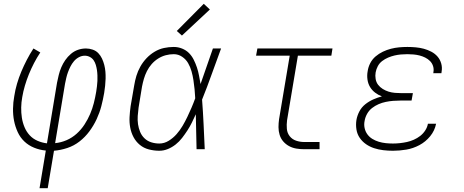

<svg xmlns="http://www.w3.org/2000/svg" viewBox="-20 -785 2440 1010"><path d="M188 205 221 7Q189 4 159.5 -8Q130 -20 108 -41Q86 -62 73 -90.5Q60 -119 54 -149.5Q48 -180 48.5 -213.5Q49 -247 55 -279Q60 -312 69.5 -344.5Q79 -377 92 -408Q105 -439 121 -470Q137 -501 156 -530L192 -509Q174 -482 159 -453Q144 -424 132 -394.5Q120 -365 111 -334.5Q102 -304 97 -274Q92 -247 91.5 -219.5Q91 -192 95 -166Q99 -140 109 -116Q119 -92 136 -73.5Q153 -55 177 -44.5Q201 -34 227 -31L280 -350Q284 -370 289 -390.5Q294 -411 302.5 -431Q311 -451 323.5 -469Q336 -487 353 -501.5Q370 -516 390.5 -523Q411 -530 432 -530Q450 -530 467.5 -524Q485 -518 497 -505.5Q509 -493 516.5 -477Q524 -461 528.5 -443.5Q533 -426 534.5 -408Q536 -390 535.5 -371Q535 -352 533 -333.5Q531 -315 528 -296Q522 -261 513 -226.5Q504 -192 488.5 -158.5Q473 -125 450.5 -94.5Q428 -64 398.5 -41Q369 -18 334 -6.5Q299 5 264 8L231 205ZM270 -32Q301 -35 330 -47.5Q359 -60 383 -81.5Q407 -103 424.5 -130Q442 -157 454 -185Q466 -213 473.5 -242.5Q481 -272 486 -302Q488 -316 490 -330.5Q492 -345 492.5 -359.5Q493 -374 492.5 -388.5Q492 -403 490 -416.5Q488 -430 484 -443.5Q480 -457 472.5 -468Q465 -479 452.5 -485.5Q440 -492 426 -492Q410 -492 395 -484Q380 -476 369 -463Q358 -450 350.5 -435Q343 -420 337.5 -405Q332 -390 328.5 -374.5Q325 -359 322 -344Z M818 8Q790 8 763 1Q736 -6 715.5 -23Q695 -40 682.5 -63.5Q670 -87 665 -114Q660 -141 661.5 -169Q663 -197 667 -226L686 -336Q690 -361 697.5 -386Q705 -411 718.5 -435Q732 -459 751 -479Q770 -499 793.5 -513Q817 -527 842.5 -532.5Q868 -538 894 -538Q917 -538 938 -529.5Q959 -521 974 -506Q989 -491 999 -471Q1009 -451 1016 -430Q1023 -409 1027 -387Q1031 -365 1035 -343Q1051 -390 1067.5 -436.5Q1084 -483 1100 -530H1143Q1118 -463 1094 -395.5Q1070 -328 1043 -261Q1048 -196 1051 -130.5Q1054 -65 1057 0H1014Q1013 -46 1012 -92Q1011 -138 1010 -184Q1000 -162 989.5 -140.5Q979 -119 966 -99Q953 -79 938 -59.5Q923 -40 904 -25Q885 -10 863 -1Q841 8 818 8ZM818 -30Q844 -30 867.5 -44.5Q891 -59 909 -79.5Q927 -100 940.5 -123Q954 -146 965.5 -170Q977 -194 987.5 -218.5Q998 -243 1007 -268Q1006 -292 1003.5 -316Q1001 -340 997.5 -363.5Q994 -387 987.5 -410Q981 -433 969.5 -453Q958 -473 938 -486.5Q918 -500 894 -500Q873 -500 852 -494.5Q831 -489 812 -477Q793 -465 778 -448Q763 -431 753 -411Q743 -391 737 -370.5Q731 -350 727 -329L709 -219Q706 -197 704.5 -175Q703 -153 706 -132Q709 -111 717 -91.5Q725 -72 740 -57.5Q755 -43 775.5 -36.5Q796 -30 818 -30ZM937 -598 910 -622 1052 -765 1084 -735Z M1580 0Q1559 0 1538.5 -3.5Q1518 -7 1500.5 -16.5Q1483 -26 1470 -41Q1457 -56 1451 -75.5Q1445 -95 1445 -116Q1445 -137 1448 -158L1504 -492H1327L1334 -530H1729L1723 -492H1547L1490 -152Q1487 -129 1489 -107Q1491 -85 1504 -68.5Q1517 -52 1537.5 -45Q1558 -38 1580 -38H1661V0Z M2047 8Q2021 8 1996 5Q1971 2 1948 -5.5Q1925 -13 1905.5 -26.5Q1886 -40 1872.5 -59.5Q1859 -79 1855 -104Q1851 -129 1855 -154Q1859 -177 1870.5 -199Q1882 -221 1901.5 -236.5Q1921 -252 1943.5 -262Q1966 -272 1989 -278Q1970 -285 1953.5 -297.5Q1937 -310 1926.5 -327.5Q1916 -345 1913 -367Q1910 -389 1914 -410Q1917 -432 1927.5 -452.5Q1938 -473 1955.5 -488Q1973 -503 1994 -513Q2015 -523 2036.5 -528.5Q2058 -534 2079.5 -536Q2101 -538 2123 -538Q2145 -538 2167 -536Q2189 -534 2209.5 -528.5Q2230 -523 2249 -513Q2268 -503 2281.5 -487.5Q2295 -472 2301 -451Q2307 -430 2303 -408Q2303 -406 2302.5 -404Q2302 -402 2302 -400H2259Q2260 -402 2260 -403.5Q2260 -405 2260 -406Q2263 -422 2258 -437.5Q2253 -453 2242 -464Q2231 -475 2217 -482Q2203 -489 2187.5 -493Q2172 -497 2155.5 -498.5Q2139 -500 2123 -500Q2106 -500 2089 -498.5Q2072 -497 2055 -493Q2038 -489 2021.5 -482Q2005 -475 1990.5 -464Q1976 -453 1967.5 -437Q1959 -421 1956 -404Q1953 -387 1956 -369.5Q1959 -352 1969 -339Q1979 -326 1993.5 -317Q2008 -308 2024 -303Q2040 -298 2057.5 -296.5Q2075 -295 2093 -295H2152L2145 -256H2086Q2067 -256 2048 -254.5Q2029 -253 2009.5 -249Q1990 -245 1971.5 -237Q1953 -229 1937 -216.5Q1921 -204 1911 -186Q1901 -168 1898 -149Q1894 -130 1898 -111.5Q1902 -93 1912.5 -78.5Q1923 -64 1938.5 -54.5Q1954 -45 1972 -39.5Q1990 -34 2009 -32Q2028 -30 2047 -30Q2065 -30 2083.5 -32Q2102 -34 2120.5 -38Q2139 -42 2157 -50Q2175 -58 2190.5 -70Q2206 -82 2217 -99Q2228 -116 2231 -134H2274Q2267 -98 2243 -68.5Q2219 -39 2186 -21.5Q2153 -4 2117.5 2Q2082 8 2047 8Z"/></svg>

Font: Iosevka Curly Slab XLtExObl
Style: Regular
Weight: 200
Width: 7
Italic angle: -9°
Monospace: yes
Designer: Belleve Invis
Foundry: Belleve Invis
Version: Version 11.0.0; ttfautohint (v1.8.3)